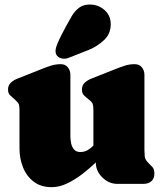

<svg xmlns="http://www.w3.org/2000/svg" viewBox="-20 -792 718 827"><path d="M202.6 14.2Q156.2 14.2 125.2 -9.5Q94.2 -33.2 79.1 -71.3Q64 -109.4 64 -151.4V-317.4Q64 -335.4 61 -343Q58.1 -350.6 44.4 -362.8Q33.7 -372.6 24.2 -381.1Q14.6 -389.6 14.6 -406.2Q14.6 -425.3 27.1 -436.3Q39.6 -447.3 55.7 -453.6L163.1 -496.1Q182.1 -503.9 201.4 -509.8Q220.7 -515.6 241.7 -515.6Q261.7 -515.6 272.5 -501.7Q283.2 -487.8 283.2 -469.2V-204.1Q283.2 -190.4 286.4 -174.8Q289.6 -159.2 298.8 -148.2Q308.1 -137.2 325.7 -137.2Q343.8 -137.2 357.4 -145.3Q371.1 -153.3 382.3 -165V-317.4Q382.3 -335.9 379.2 -344.5Q376 -353 360.8 -364.7Q349.6 -373.5 341.3 -381.8Q333 -390.1 333 -406.2Q333 -425.3 345.5 -436.3Q357.9 -447.3 374 -453.6L481.4 -496.1Q500.5 -503.9 519.8 -509.8Q539.1 -515.6 560.1 -515.6Q580.1 -515.6 591.1 -502Q602.1 -488.3 602.1 -469.2V-147Q602.1 -133.3 603.3 -119.9Q604.5 -106.4 614.3 -95.2Q626.5 -82 635.7 -73.2Q645 -64.5 645 -44.4Q645 -22.5 631.8 -11.2Q618.7 0 597.2 0H485.8Q448.7 0 420.7 -27.8Q392.6 -55.7 392.6 -92.3Q365.7 -66.4 334 -42Q302.2 -17.6 268.8 -1.7Q235.4 14.2 202.6 14.2ZM219.2 -571.8Q219.2 -584.5 227.8 -605Q236.3 -625.5 247.1 -645.8Q257.8 -666 264.2 -678.2Q275.9 -700.2 288.6 -721.9Q301.3 -743.7 319.8 -758.1Q338.4 -772.5 367.2 -772.5Q403.3 -772.5 430.2 -748.8Q457 -725.1 457 -687.5Q457 -646.5 428.2 -619.4Q399.4 -592.3 364.7 -578.1L283.7 -545.9Q276.9 -543 270.3 -541Q263.7 -539.1 255.9 -539.1Q241.2 -539.1 230.2 -547.6Q219.2 -556.2 219.2 -571.8Z"/></svg>

Font: Caprasimo
Style: Regular
Weight: 400
Designer: The DocRepair Project, Phaedra Charles, Flavia Zimbardi
Foundry: Google
Version: Version 1.001